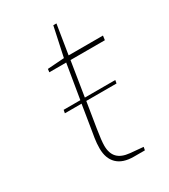

<svg xmlns="http://www.w3.org/2000/svg" viewBox="-170 -764 747 847"><g transform="rotate(-30 203.5 -340.0)"><path d="M229 -509 201 -334H356L353 -318H199L178 -188Q169 -132 169 -107Q169 -68 189 -47Q209 -26 251 -22L317 -16L314 0H258Q202 0 173.5 -28Q145 -56 145 -107Q145 -133 149 -158Q153 -183 154 -188L175 -318H90L93 -334H178L207 -509H121L123 -525L208 -531L240 -680H256L232 -531H407L404 -509Z"/></g></svg>

Font: Exo Thin
Style: Italic
Weight: 250
Italic angle: -9°
Designer: Natanael Gama
Foundry: Natanael Gama
Version: Version 1.500; ttfautohint (v1.6)